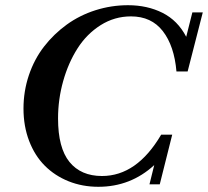

<svg xmlns="http://www.w3.org/2000/svg" viewBox="-20 -698 791 730"><path d="M354 12.2Q293 12.2 240.7 -8.8Q188.5 -29.8 150.4 -67.9Q112.3 -106 90.8 -162.1Q69.3 -218.3 69.3 -285.2Q69.3 -351.1 89.8 -412.1Q110.4 -473.1 147.5 -521Q184.6 -568.8 233.9 -604.5Q283.2 -640.1 343.3 -659.2Q403.3 -678.2 466.8 -678.2Q540 -678.2 597.9 -649.2Q655.8 -620.1 688 -558.1L711.4 -650.9H751L693.4 -426.3H650.9Q642.6 -523.4 599.1 -579.6Q555.7 -635.7 478 -635.7Q415.5 -635.7 362.5 -602.3Q309.6 -568.8 274.7 -513.9Q239.7 -459 220.2 -389.6Q200.7 -320.3 200.7 -247.6Q200.7 -135.7 244.1 -82.3Q287.6 -28.8 367.7 -28.8Q500.5 -28.8 592.8 -186H634.8L587.4 2.9H548.3L566.4 -70.3Q476.6 12.2 354 12.2Z"/></svg>

Font: Elstob 8pt SemiBold
Style: Italic
Weight: 600
Italic angle: -20°
Designer: Peter S. Baker
Version: Version 1.015